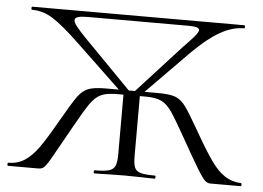

<svg xmlns="http://www.w3.org/2000/svg" viewBox="-47 -686 1023 747"><g transform="rotate(5 464.5 -312.5)"><path d="M9 -12Q45 -12 72.5 -29.5Q100 -47 126 -83Q152 -119 191 -188Q234 -263 252 -288.5Q270 -314 292.5 -323.5Q315 -333 361 -333H567Q614 -333 636 -324Q658 -315 676 -290Q694 -265 738 -188Q776 -122 802 -85.5Q828 -49 856 -31Q884 -13 919 -12Q921 -12 921 -6Q921 0 919 0H800Q789 0 779.5 -8Q770 -16 748.5 -51Q727 -86 681 -168Q641 -239 622.5 -266Q604 -293 582 -304Q560 -315 519 -315H408Q367 -315 345 -304.5Q323 -294 304 -267Q285 -240 246 -170Q195 -78 176.5 -46Q158 -14 149.5 -7Q141 0 128 0H9Q7 0 7 -6Q7 -12 9 -12ZM346 -12Q384 -12 402 -17Q420 -22 426.5 -36.5Q433 -51 433 -81V-324H497V-81Q497 -50 503 -36Q509 -22 526.5 -17Q544 -12 583 -12Q585 -12 585 -6Q585 0 583 0Q552 0 534 -1L464 -2L397 -1Q378 0 346 0Q344 0 344 -6Q344 -12 346 -12ZM50 -613Q47 -613 47 -619Q47 -625 50 -625H878Q881 -625 881 -619Q881 -613 878 -613Q832 -613 784 -585.5Q736 -558 679 -501L498 -317L470 -326L648 -521Q655 -528 672.5 -546.5Q690 -565 697 -575Q704 -585 704 -591Q704 -604 662 -604H268Q218 -604 218 -588Q218 -579 229 -564.5Q240 -550 266 -523L459 -326L430 -317L237 -501Q173 -562 133.5 -587.5Q94 -613 50 -613Z"/></g></svg>

Font: Cormorant SC
Style: Regular
Weight: 400
Designer: Christian Thalmann (Catharsis Fonts)
Foundry: Catharsis Fonts
Version: Version 4.000